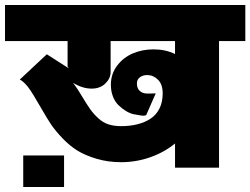

<svg xmlns="http://www.w3.org/2000/svg" viewBox="-63 -665 1000 767"><path d="M-43 -645H917V-501H812V4.9H636.2V-91.8Q592.8 -56.2 536.6 -36.6Q480.5 -17.1 420.9 -17.1Q368.2 -17.1 322.5 -30.8Q276.9 -44.4 245.8 -63.7Q214.8 -83 186.5 -112.8Q158.2 -142.6 142.3 -166Q126.5 -189.5 108.9 -220.2Q65.4 -296.4 49.3 -316.9Q32.2 -338.9 16.1 -347.2L124 -448.2L210 -393.1Q211.4 -392.6 211.4 -393.1Q207 -397 207 -399.9V-501H-43ZM549.8 -467.8Q598.6 -467.8 636.2 -449.2V-501H378.9V-377Q378.9 -352.1 357.9 -331.5Q336.9 -311 303.2 -311Q266.6 -311 229 -334Q247.1 -310.1 264.2 -280.8Q283.7 -248 297.6 -228.5Q311.5 -209 330.1 -192.1Q348.6 -175.3 370.4 -168.2Q392.1 -161.1 420.9 -161.1Q456.5 -161.1 485.8 -168.5Q515.1 -175.8 538.1 -190.7Q561 -205.6 574 -231.4Q586.9 -257.3 586.9 -292Q586.9 -328.1 568.1 -346.7Q549.3 -365.2 524.9 -365.2Q507.8 -365.2 495.8 -356.2Q483.9 -347.2 483.9 -332Q483.9 -311.5 495.6 -301.5Q507.3 -291.5 523.9 -291.3Q540.5 -291 559.1 -292L521 -205.1Q513.7 -201.7 500.2 -203.6Q486.8 -205.6 471.2 -208.7Q455.6 -211.9 439.2 -222.2Q422.9 -232.4 409.7 -245.4Q396.5 -258.3 388.2 -279.5Q379.9 -300.8 379.9 -326.2Q379.9 -369.6 404.8 -402.6Q429.7 -435.5 467.8 -451.7Q505.9 -467.8 549.8 -467.8ZM192.9 82H29.8V-43.9H192.9Z"/></svg>

Font: LT Superior Black
Style: Regular
Weight: 900
Designer: Daniel Lyons
Foundry: LyonsType
Version: Version 2.005